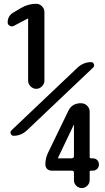

<svg xmlns="http://www.w3.org/2000/svg" viewBox="-20 -750 540 990"><path d="M361.3 54.7V-106.4L360.4 -107.4V-106.4L278.3 65.4V66.4H349.6Q361.3 65.4 361.3 54.7ZM458 66.4Q471.7 66.4 481 75.2Q490.2 84 490.2 98.1Q490.2 112.3 481 121.1Q471.7 129.9 458 129.9H448.2Q442.4 129.9 442.4 135.7V179.7Q442.4 195.3 430.2 207.5Q418 219.7 402.3 219.7Q385.7 219.7 373.5 208Q361.3 196.3 361.3 179.7V140.6Q361.3 129.9 349.6 129.9H246.1Q232.4 129.9 223.1 121.1Q213.9 112.3 213.9 97.7Q213.9 67.4 227.5 38.1L332 -177.7Q350.6 -217.8 397.5 -217.8Q416 -217.8 429.2 -205.1Q442.4 -192.4 442.4 -172.9V60.5Q442.4 65.4 448.2 66.4ZM450.2 -429.7Q460 -429.7 463.9 -419.4Q467.8 -409.2 460.9 -402.3L119.1 -78.1Q88.9 -49.8 49.8 -49.8Q40 -49.8 35.6 -60.1Q31.2 -70.3 39.1 -78.1L380.9 -402.3Q411.1 -429.7 450.2 -429.7ZM50.8 -616.2Q40 -611.3 29.8 -617.2Q19.5 -623 19.5 -634.8Q19.5 -668.9 50.8 -686.5L88.9 -709Q125 -730.5 167 -730.5Q183.6 -730.5 196.3 -717.8Q209 -705.1 209 -688.5V-334Q209 -317.4 196.3 -304.7Q183.6 -292 167 -292Q150.4 -292 137.7 -304.7Q125 -317.4 125 -334V-653.3L124 -654.3H123Z"/></svg>

Font: Rounded-X Mgen+ 1mn bold
Style: Bold
Weight: 700
Designer: [Source Han Sans]
Ryoko NISHIZUKA  (kana & ideographs); Paul D. Hunt (Latin, Greek & Cyrillic); Wenlong ZHANG  (bopomofo
Version: Version 1.059.20150602